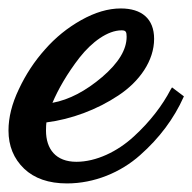

<svg xmlns="http://www.w3.org/2000/svg" viewBox="-37 -386 451 450"><path d="M85.9 -145C99.1 -176.3 120.6 -213.9 149.4 -251C178.2 -287.6 215.3 -314.9 248 -314.9C257.8 -314.9 259.8 -311.5 259.8 -299.8C259.8 -269.5 240.7 -238.3 202.6 -205.6C164.1 -172.9 125.5 -152.3 85.9 -145ZM362.8 -175.8C343.8 -139.2 314.5 -100.6 276.4 -65.9C238.3 -30.8 188.5 -6.8 142.1 -6.8C93.8 -6.8 70.8 -36.6 70.8 -80.1C70.8 -88.9 71.3 -95.2 71.8 -99.1C129.9 -106.4 190.4 -128.9 240.2 -162.1C290 -194.8 324.2 -243.7 324.2 -294.9C324.2 -342.3 294.9 -366.2 246.1 -366.2C216.3 -366.2 185.5 -356.9 153.3 -338.9C121.1 -320.8 92.8 -297.9 68.4 -270C43.5 -242.2 23.4 -211.4 7.3 -177.2C-9.3 -142.6 -17.1 -110.4 -17.1 -80.1C-17.1 -43.9 -4.9 -14.2 19.5 9.3C43.5 32.2 77.1 43.9 120.1 43.9C184.1 43.9 246.1 18.1 291.5 -22.5C336.9 -62.5 371.1 -108.9 393.1 -158.2L394 -160.2L366.2 -181.2Z"/></svg>

Font: Dancing Script
Style: Regular
Weight: 800
Designer: Pablo Impallari
Foundry: Pablo Impallari
Version: Version 2.001